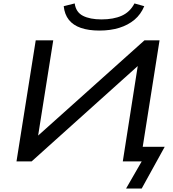

<svg xmlns="http://www.w3.org/2000/svg" viewBox="-20 -940 1005 1118"><path d="M714 158 805 0H695L787 -587L805 -576L164 0H76L188 -705H290L197 -119L179 -130L821 -705H909L811 -85H939L805 158ZM559 -762Q496 -762 451 -777.5Q406 -793 381 -824.5Q356 -856 351 -904L415 -920Q422 -869 463 -848Q504 -827 571 -827Q641 -827 689 -848.5Q737 -870 763 -920L820 -904Q800 -856 763 -825Q726 -794 674.5 -778Q623 -762 559 -762Z"/></svg>

Font: Nunito Sans 10pt Expanded Medium
Style: Italic
Weight: 500
Width: 7
Italic angle: -9°
Designer: Vernon Adams
Foundry: Vernon Adams
Version: Version 3.101;gftools[0.9.27]